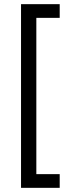

<svg xmlns="http://www.w3.org/2000/svg" viewBox="-20 -778 337 931"><path d="M82 -757.8H269.5V-691.4H156.2V66.4H269.5V132.8H82Z"/></svg>

Font: 和音 by 宁静之雨，公众号njzyshare
Style: Regular
Weight: 400
Designer: Steve Matteson
Foundry: Ascender Corporation
Version: Version 6.00;June 8, 2018;FontCreator 11.0.0.2388 32-bit